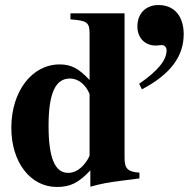

<svg xmlns="http://www.w3.org/2000/svg" viewBox="-20 -729 750 763"><path d="M544 -374C660 -435 710 -507 710 -593C710 -664 673 -709 610 -709C560 -709 526 -676 526 -624C526 -578 556 -548 599 -548C609 -548 616 -550 623 -550C634 -550 642 -541 642 -529C642 -490 608 -448 533 -396ZM534 -20V-43C488 -46 475 -59 475 -101V-676H260V-652C327 -647 336 -640 336 -594V-411C293 -457 263 -473 217 -473C107 -473 25 -366 25 -221C25 -84 101 14 206 14C259 14 292 -2 339 -52V13C385 0 410 -4 472 -12ZM336 -112C336 -107 327 -92 317 -79C297 -54 274 -42 251 -42C198 -42 173 -102 173 -229C173 -358 200 -417 258 -417C291 -417 321 -393 336 -355Z"/></svg>

Font: XITS
Style: Bold
Weight: 700
Designer: MicroPress Inc., with final additions and corrections provided by Coen Hoffman, Elsevier (retired)
Version: Version 1.107